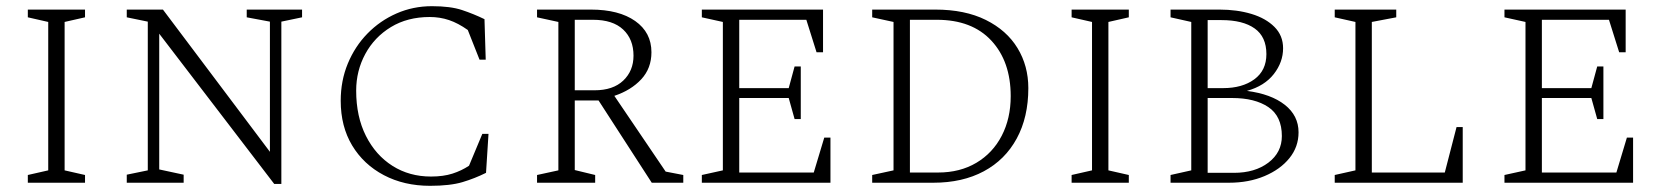

<svg xmlns="http://www.w3.org/2000/svg" viewBox="-20 -591 5372 621"><path d="M70 0V-25L136 -40V-520L70 -535V-560H255V-535L189 -520V-40L255 -25V0Z M390 0V-26L458 -40V-521L390 -535V-560H507L853 -100V-521L778 -535V-560H957V-535L890 -521V4H867L495 -482V-43L574 -26V0Z M1371 10Q1287 10 1221.5 -24.5Q1156 -59 1119 -120.5Q1082 -182 1082 -265Q1082 -330 1105 -385.5Q1128 -441 1168.5 -482.5Q1209 -524 1262.5 -547.5Q1316 -571 1377 -571Q1437 -571 1474.5 -558.5Q1512 -546 1547 -529L1551 -398H1531L1493 -494Q1462 -516 1432.5 -526Q1403 -536 1370 -536Q1298 -536 1244.5 -503.5Q1191 -471 1161.5 -416.5Q1132 -362 1132 -298Q1132 -214 1163.5 -151.5Q1195 -89 1249.5 -54.5Q1304 -20 1374 -20Q1414 -20 1443.5 -29.5Q1473 -39 1497 -55L1540 -158H1560L1552 -32Q1516 -14 1476 -2Q1436 10 1371 10Z M1717 0V-25L1786 -40V-520L1717 -535V-560H1891Q1982 -560 2034.5 -523Q2087 -486 2087 -422Q2087 -370 2054 -334.5Q2021 -299 1967 -281L2133 -36L2190 -25V0H2088L1916 -266H1839V-41L1905 -25V0ZM1898 -527H1839V-299H1903Q1963 -299 1996 -330.5Q2029 -362 2029 -411Q2029 -464 1995.5 -495.5Q1962 -527 1898 -527Z M2250 0V-25L2318 -40V-520L2250 -535V-560H2642V-422H2621L2588 -527H2371V-306H2531L2550 -376H2570V-206H2550L2531 -274H2371V-33H2612L2646 -146H2666V0Z M2801 0V-25L2870 -40V-520L2801 -535V-560H3005Q3101 -560 3168.5 -526.5Q3236 -493 3271 -435.5Q3306 -378 3306 -306Q3306 -212 3268.5 -143Q3231 -74 3162 -37Q3093 0 2999 0ZM3010 -527H2923V-33H3014Q3085 -33 3138 -64.5Q3191 -96 3220 -152Q3249 -208 3249 -280Q3249 -392 3186.5 -459.5Q3124 -527 3010 -527Z M3446 0V-25L3512 -40V-520L3446 -535V-560H3631V-535L3565 -520V-40L3631 -25V0Z M3766 0V-25L3833 -40V-520L3766 -535V-560H3924Q3981 -560 4027.5 -546Q4074 -532 4102 -504Q4130 -476 4130 -435Q4130 -390 4100 -351.5Q4070 -313 4013 -297Q4091 -287 4135.5 -252Q4180 -217 4180 -163Q4180 -116 4150.5 -79.5Q4121 -43 4070 -21.5Q4019 0 3955 0ZM3931 -526H3886V-306H3936Q3998 -306 4037 -334.5Q4076 -363 4076 -416Q4076 -472 4038 -499Q4000 -526 3931 -526ZM3965 -274H3886V-32H3971Q4039 -32 4082.5 -65Q4126 -98 4126 -151Q4126 -215 4082.5 -244.5Q4039 -274 3965 -274Z M4297 0V-25L4364 -40V-520L4297 -535V-560H4496V-535L4417 -520V-33H4653L4691 -180H4711V0Z M4846 0V-25L4914 -40V-520L4846 -535V-560H5238V-422H5217L5184 -527H4967V-306H5127L5146 -376H5166V-206H5146L5127 -274H4967V-33H5208L5242 -146H5262V0Z"/></svg>

Font: Spectral SC ExtraLight
Style: Regular
Weight: 275
Designer: Jean-Baptiste Levee
Foundry: Production Type
Version: Version 2.001